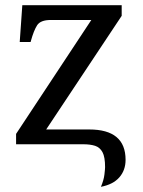

<svg xmlns="http://www.w3.org/2000/svg" viewBox="-20 -556 551 740"><path d="M369 164Q380 138 382.5 116.5Q385 95 385 88Q385 49 375 30.5Q365 12 346.5 6Q328 0 300 0H42V-40L332 -479H176Q136 -479 123 -458.5Q110 -438 99 -398L98 -394H56L66 -536H449V-495L158 -57H324Q464 -57 464 60Q464 100 440 127.5Q416 155 369 164Z"/></svg>

Font: NotoSerif-Regular
Style: Regular
Weight: 400
Designer: Monotype Design Team
Foundry: Monotype Imaging Inc.
Version: Version 2.007; ttfautohint (v1.8) -l 8 -r 50 -G 200 -x 14 -D